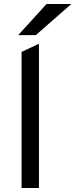

<svg xmlns="http://www.w3.org/2000/svg" viewBox="-20 -941 377 961"><path d="M88 0V-681L175 -722V0ZM71 -765 213 -921H337L159 -765Z"/></svg>

Font: Undotted
Style: Regular
Weight: 400
Designer: Delve Withrington, Dave Bailey, Thomas Jockin
Foundry: Delve Fonts LLC
Version: Version 4.000